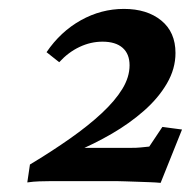

<svg xmlns="http://www.w3.org/2000/svg" viewBox="-20 -599 432 429"><path d="M46.9 -231.4Q95.7 -260.7 136.7 -289.6Q177.7 -318.4 207.5 -346.2Q237.3 -374 253.4 -400.4Q269.5 -426.8 269.5 -453.1Q269.5 -478.5 253.9 -492.2Q238.3 -505.9 209 -505.9Q182.6 -505.9 157.7 -494.1Q132.8 -482.4 112.3 -460L84 -482.4Q115.2 -528.3 160.6 -553.7Q206.1 -579.1 256.8 -579.1Q308.6 -579.1 340.3 -553.2Q372.1 -527.3 372.1 -480.5Q372.1 -445.3 353 -412.6Q334 -379.9 301.8 -351.6Q269.5 -323.2 230 -300.3Q190.4 -277.3 148.4 -259.8L145.5 -268.6H270.5Q286.1 -268.6 293.9 -269.5Q301.8 -270.5 313.5 -271.5L342.8 -315.4L386.7 -309.6L338.9 -190.4Q329.1 -191.4 315.4 -191.9Q301.8 -192.4 287.1 -192.9Q272.5 -193.4 260.3 -193.8Q248 -194.3 241.2 -194.3H93.8Q81.1 -194.3 67.9 -193.8Q54.7 -193.4 41 -191.4Z"/></svg>

Font: Crimson Pro ExtraLight SemiBold
Style: Italic
Weight: 600
Italic angle: -12°
Version: Version 1.002